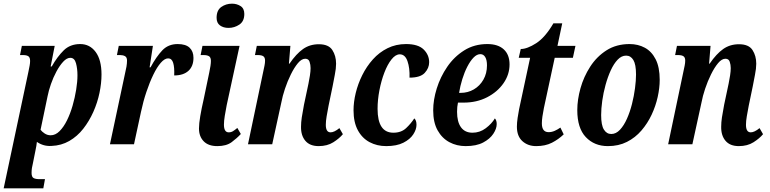

<svg xmlns="http://www.w3.org/2000/svg" viewBox="-41 -786 4195 1046"><path d="M114 -396Q118 -416 120.5 -429Q123 -442 123 -454Q123 -473 113.5 -479.5Q104 -486 84 -486H68L78 -536H257L235 -424H241Q271 -477 306 -511.5Q341 -546 396 -546Q448 -546 480 -503Q512 -460 512 -380Q512 -333 501 -280Q490 -227 467.5 -176.5Q445 -126 412.5 -84.5Q380 -43 336.5 -18Q293 7 240 9Q196 12 160 -13Q159 -5 157 9Q155 23 152 35L139 100Q135 116 133 129Q131 142 131 156Q131 178 142 184Q153 190 174 190H204L195 240H-21ZM235 -49Q261 -49 283.5 -71.5Q306 -94 324 -130.5Q342 -167 354.5 -210.5Q367 -254 374 -297.5Q381 -341 381 -376Q381 -412 373 -441.5Q365 -471 342 -471Q323 -471 303.5 -450Q284 -429 266.5 -396.5Q249 -364 236.5 -328Q224 -292 218 -261L180 -79Q187 -69 202 -59Q217 -49 235 -49Z M640 -385Q645 -405 648 -423Q651 -441 651 -456Q651 -474 640 -480Q629 -486 614 -486H596L606 -536H792L774 -419H779Q811 -478 843.5 -512Q876 -546 927 -546Q971 -546 992 -526Q1013 -506 1013 -471Q1013 -425 985.5 -400Q958 -375 908 -375Q910 -419 902.5 -443.5Q895 -468 875 -468Q856 -468 835 -444Q814 -420 794 -378.5Q774 -337 756.5 -285Q739 -233 727 -176L689 0H558Z M1204 -634Q1176 -634 1157.5 -647.5Q1139 -661 1139 -689Q1139 -730 1164.5 -748Q1190 -766 1223 -766Q1249 -766 1269.5 -753Q1290 -740 1290 -710Q1290 -670 1263 -652Q1236 -634 1204 -634ZM1143 10Q1094 10 1068.5 -16.5Q1043 -43 1043 -86Q1043 -112 1050 -153.5Q1057 -195 1069 -247L1099 -391Q1108 -432 1108 -454Q1108 -473 1098 -479.5Q1088 -486 1068 -486H1052L1062 -536H1264L1194 -213Q1188 -182 1183.5 -154.5Q1179 -127 1179 -107Q1179 -65 1205 -65Q1218 -65 1228.5 -71.5Q1239 -78 1252 -89L1271 -56Q1250 -33 1221 -11.5Q1192 10 1143 10Z M1695 10Q1647 10 1622.5 -19Q1598 -48 1599 -96Q1599 -119 1603 -146Q1607 -173 1615 -215L1632 -295Q1635 -309 1639.5 -330.5Q1644 -352 1647.5 -375Q1651 -398 1651 -415Q1651 -433 1645.5 -449.5Q1640 -466 1622 -466Q1602 -466 1582 -442Q1562 -418 1543.5 -380.5Q1525 -343 1511.5 -302.5Q1498 -262 1492 -229L1442 0H1310L1394 -400Q1397 -414 1400 -428.5Q1403 -443 1403 -456Q1403 -473 1393.5 -479.5Q1384 -486 1364 -486H1348L1358 -536H1541L1533 -439H1536Q1573 -493 1610 -519Q1647 -545 1696 -545Q1749 -545 1769.5 -513.5Q1790 -482 1790 -439Q1790 -413 1783 -378.5Q1776 -344 1771 -316L1749 -210Q1743 -179 1738.5 -152.5Q1734 -126 1734 -106Q1734 -65 1760 -65Q1780 -65 1808 -88L1827 -55Q1808 -32 1775 -11Q1742 10 1695 10Z M2063 10Q2013 10 1972.5 -11.5Q1932 -33 1908.5 -76.5Q1885 -120 1885 -185Q1885 -230 1897 -279.5Q1909 -329 1932.5 -376.5Q1956 -424 1990.5 -462.5Q2025 -501 2070.5 -523.5Q2116 -546 2171 -546Q2237 -546 2267 -516.5Q2297 -487 2297 -447Q2297 -415 2273 -389Q2249 -363 2190 -363Q2192 -415 2179 -452.5Q2166 -490 2137 -490Q2114 -490 2092 -462.5Q2070 -435 2053 -390.5Q2036 -346 2026 -294Q2016 -242 2016 -193Q2016 -63 2102 -63Q2145 -63 2171.5 -88Q2198 -113 2216 -141Q2228 -131 2228 -106Q2228 -81 2210.5 -54Q2193 -27 2156.5 -8.5Q2120 10 2063 10Z M2496 10Q2447 10 2407 -11.5Q2367 -33 2343 -76Q2319 -119 2319 -185Q2319 -242 2338.5 -304.5Q2358 -367 2395.5 -422Q2433 -477 2488 -511.5Q2543 -546 2614 -546Q2672 -546 2703.5 -517Q2735 -488 2735 -435Q2735 -380 2702 -332.5Q2669 -285 2612.5 -256Q2556 -227 2485 -227H2454Q2449 -205 2449 -177Q2449 -122 2470.5 -92.5Q2492 -63 2533 -63Q2573 -63 2605.5 -87.5Q2638 -112 2655 -141Q2665 -131 2665 -110Q2665 -85 2646.5 -57Q2628 -29 2591 -9.5Q2554 10 2496 10ZM2468 -280Q2508 -280 2540.5 -299Q2573 -318 2592.5 -352Q2612 -386 2612 -430Q2612 -459 2602.5 -475Q2593 -491 2576 -491Q2557 -491 2539 -472.5Q2521 -454 2505 -423Q2489 -392 2477.5 -354.5Q2466 -317 2460 -280Z M2880 10Q2835 10 2805 -17Q2775 -44 2775 -96Q2775 -117 2779 -144Q2783 -171 2787 -191L2847 -471H2785L2796 -519Q2831 -519 2880 -550.5Q2929 -582 2974 -659H3022L2996 -536H3094L3080 -471H2981L2922 -197Q2917 -172 2914 -151Q2911 -130 2911 -114Q2911 -66 2948 -66Q2965 -66 2981.5 -73.5Q2998 -81 3012 -91L3030 -54Q3002 -27 2966 -8.5Q2930 10 2880 10Z M3271 10Q3197 10 3150.5 -39Q3104 -88 3104 -186Q3104 -243 3121.5 -305.5Q3139 -368 3174.5 -423Q3210 -478 3263.5 -512Q3317 -546 3389 -546Q3435 -546 3472 -526Q3509 -506 3531 -463Q3553 -420 3553 -351Q3553 -307 3542 -257.5Q3531 -208 3509 -161Q3487 -114 3453.5 -75Q3420 -36 3374.5 -13Q3329 10 3271 10ZM3289 -56Q3315 -56 3336.5 -79Q3358 -102 3374.5 -139Q3391 -176 3402 -219.5Q3413 -263 3418.5 -305.5Q3424 -348 3424 -380Q3424 -435 3409.5 -459Q3395 -483 3370 -483Q3345 -483 3324 -461Q3303 -439 3286.5 -403Q3270 -367 3258 -323.5Q3246 -280 3240 -237Q3234 -194 3234 -159Q3234 -104 3249 -80Q3264 -56 3289 -56Z M3984 10Q3936 10 3911.5 -19Q3887 -48 3888 -96Q3888 -119 3892 -146Q3896 -173 3904 -215L3921 -295Q3924 -309 3928.5 -330.5Q3933 -352 3936.5 -375Q3940 -398 3940 -415Q3940 -433 3934.5 -449.5Q3929 -466 3911 -466Q3891 -466 3871 -442Q3851 -418 3832.5 -380.5Q3814 -343 3800.5 -302.5Q3787 -262 3781 -229L3731 0H3599L3683 -400Q3686 -414 3689 -428.5Q3692 -443 3692 -456Q3692 -473 3682.5 -479.5Q3673 -486 3653 -486H3637L3647 -536H3830L3822 -439H3825Q3862 -493 3899 -519Q3936 -545 3985 -545Q4038 -545 4058.5 -513.5Q4079 -482 4079 -439Q4079 -413 4072 -378.5Q4065 -344 4060 -316L4038 -210Q4032 -179 4027.5 -152.5Q4023 -126 4023 -106Q4023 -65 4049 -65Q4069 -65 4097 -88L4116 -55Q4097 -32 4064 -11Q4031 10 3984 10Z"/></svg>

Font: Noto Serif ExtraCondensed
Style: Bold Italic
Weight: 700
Width: 2
Italic angle: -12°
Designer: Monotype Design Team
Foundry: Monotype Imaging Inc.
Version: Version 2.013; ttfautohint (v1.8.4.7-5d5b)